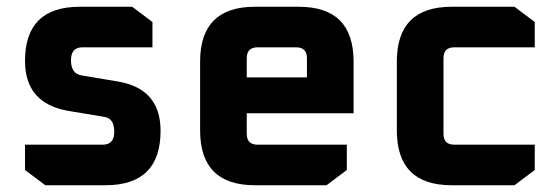

<svg xmlns="http://www.w3.org/2000/svg" viewBox="-20 -548 1648 568"><path d="M54 -45V-120H284Q318 -120 318 -158Q318 -197 290 -202L182 -220Q54 -242 54 -368Q54 -528 216 -528H371L431 -483V-408H224Q190 -408 190 -370Q190 -330 221 -325L328 -307Q455 -286 455 -161Q455 0 292 0H114Z M572 -162V-366Q572 -528 734 -528H864Q1026 -528 1026 -366V-213H710V-152Q710 -120 742 -120H1006V-45L946 0H734Q572 0 572 -162ZM710 -319H888V-376Q888 -408 856 -408H742Q710 -408 710 -376Z M1154 -162V-366Q1154 -528 1316 -528H1502L1562 -483V-408H1324Q1292 -408 1292 -376V-152Q1292 -120 1324 -120H1562V-45L1502 0H1316Q1154 0 1154 -162Z"/></svg>

Font: Oxanium
Style: Bold
Weight: 700
Designer: Severin Meyer
Version: Version 2.000